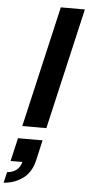

<svg xmlns="http://www.w3.org/2000/svg" viewBox="-155 -757 525 1137"><g transform="rotate(5 107.0 -188.0)"><path d="M-7 0 159 -720H302L136 0ZM-88 344 -73 280Q-37 277 -15 258Q7 239 15 201L64 212H-58L-26 74H120L93 192Q77 265 28 302Q-21 339 -88 344Z"/></g></svg>

Font: Instrument Sans SemiCondensed
Style: Bold Italic
Weight: 700
Width: 4
Italic angle: -13°
Designer: Rodrigo Fuenzalida
Foundry: fragTYPE
Version: Version 1.000;gftools[0.9.28]